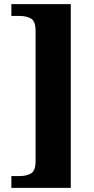

<svg xmlns="http://www.w3.org/2000/svg" viewBox="-20 -780 456 928"><path d="M35 128V71H75Q107 71 129.5 58.5Q152 46 152 -1V-631Q152 -678 129.5 -690.5Q107 -703 75 -703H35V-760H322V128Z"/></svg>

Font: Noto Serif Armenian SemiCondensed ExtraBold
Style: Regular
Weight: 800
Width: 4
Designer: Monotype Design Team
Foundry: Monotype Imaging Inc.
Version: Version 2.008; ttfautohint (v1.8.4.7-5d5b)